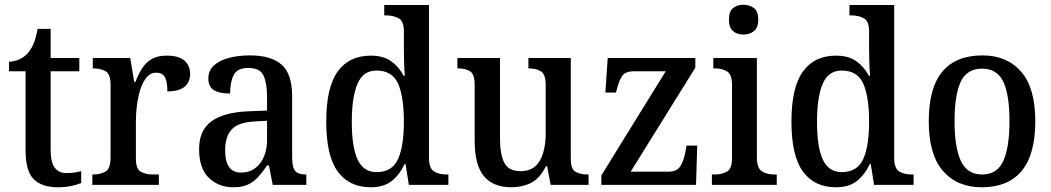

<svg xmlns="http://www.w3.org/2000/svg" viewBox="-20 -781 4441 811"><path d="M225 10Q156 10 122 -24.5Q88 -59 88 -146V-480H18V-520Q67 -523 97 -556Q112 -573 122 -597Q132 -621 139 -659H194V-536H315V-480H194V-147Q194 -96 211 -73Q228 -50 260 -50Q278 -50 293 -52Q308 -54 323 -58V-8Q310 -2 283 4Q256 10 225 10Z M370 0V-44H373Q405 -44 426 -56.5Q447 -69 447 -116V-424Q447 -468 426 -480Q405 -492 375 -492H372V-536H530L547 -435H552Q564 -467 580 -492Q596 -517 620.5 -531.5Q645 -546 685 -546Q735 -546 759 -525Q783 -504 783 -469Q783 -434 759.5 -414.5Q736 -395 687 -395Q687 -436 676.5 -455Q666 -474 639 -474Q616 -474 599.5 -454.5Q583 -435 573 -403.5Q563 -372 558.5 -337Q554 -302 554 -271V-111Q554 -67 575 -55.5Q596 -44 625 -44H651V0Z M965 10Q904 10 862.5 -29.5Q821 -69 821 -151Q821 -231 873.5 -269Q926 -307 1031 -311L1108 -314V-373Q1108 -428 1093.5 -461Q1079 -494 1029 -494Q982 -494 967 -464Q952 -434 952 -386Q906 -386 883 -400.5Q860 -415 860 -449Q860 -483 883.5 -504.5Q907 -526 946.5 -536.5Q986 -547 1036 -547Q1125 -547 1169.5 -508Q1214 -469 1214 -374V-116Q1214 -74 1227 -59Q1240 -44 1271 -44H1274V0H1132L1116 -82H1108Q1089 -54 1070.5 -33.5Q1052 -13 1027.5 -1.5Q1003 10 965 10ZM998 -52Q1048 -52 1078 -90.5Q1108 -129 1108 -191V-271L1055 -268Q985 -264 958 -233.5Q931 -203 931 -146Q931 -52 998 -52Z M1546 10Q1455 10 1406.5 -56.5Q1358 -123 1358 -267Q1358 -412 1406.5 -479Q1455 -546 1546 -546Q1599 -546 1632 -522.5Q1665 -499 1685 -461H1690Q1688 -485 1687 -514.5Q1686 -544 1686 -570V-649Q1686 -692 1663.5 -704Q1641 -716 1611 -716H1603V-760H1792V-115Q1792 -70 1813 -57Q1834 -44 1866 -44H1874V0H1707L1693 -88H1689Q1668 -43 1634.5 -16.5Q1601 10 1546 10ZM1571 -54Q1636 -54 1661 -108.5Q1686 -163 1686 -267Q1686 -372 1661.5 -427.5Q1637 -483 1570 -483Q1514 -483 1490 -427Q1466 -371 1466 -266Q1466 -160 1490.5 -107Q1515 -54 1571 -54Z M2140 10Q2063 10 2024 -37Q1985 -84 1985 -186V-423Q1985 -467 1966 -479.5Q1947 -492 1915 -492H1912V-536H2092V-196Q2092 -130 2110 -94Q2128 -58 2179 -58Q2235 -58 2260 -102Q2285 -146 2285 -218V-421Q2285 -468 2264.5 -480Q2244 -492 2215 -492H2212V-536H2391V-111Q2391 -66 2411.5 -55Q2432 -44 2462 -44H2466V0H2306L2291 -79H2286Q2260 -27 2223 -8.5Q2186 10 2140 10Z M2520 0V-40L2792 -480H2659Q2622 -480 2608.5 -461Q2595 -442 2585 -402L2582 -390H2537L2547 -536H2917V-495L2644 -56H2805Q2839 -56 2853.5 -78.5Q2868 -101 2875 -139L2880 -166H2925L2920 0Z M3120 -635Q3094 -635 3076.5 -649.5Q3059 -664 3059 -698Q3059 -733 3076.5 -747Q3094 -761 3120 -761Q3146 -761 3164.5 -747Q3183 -733 3183 -698Q3183 -664 3164.5 -649.5Q3146 -635 3120 -635ZM2987 0V-44H2999Q3030 -44 3051 -56.5Q3072 -69 3072 -113V-423Q3072 -466 3051.5 -479Q3031 -492 3001 -492H2993V-536H3177V-117Q3177 -71 3198 -57.5Q3219 -44 3250 -44H3261V0Z M3511 10Q3420 10 3371.5 -56.5Q3323 -123 3323 -267Q3323 -412 3371.5 -479Q3420 -546 3511 -546Q3564 -546 3597 -522.5Q3630 -499 3650 -461H3655Q3653 -485 3652 -514.5Q3651 -544 3651 -570V-649Q3651 -692 3628.5 -704Q3606 -716 3576 -716H3568V-760H3757V-115Q3757 -70 3778 -57Q3799 -44 3831 -44H3839V0H3672L3658 -88H3654Q3633 -43 3599.5 -16.5Q3566 10 3511 10ZM3536 -54Q3601 -54 3626 -108.5Q3651 -163 3651 -267Q3651 -372 3626.5 -427.5Q3602 -483 3535 -483Q3479 -483 3455 -427Q3431 -371 3431 -266Q3431 -160 3455.5 -107Q3480 -54 3536 -54Z M4127 10Q4023 10 3963 -59Q3903 -128 3903 -269Q3903 -410 3960.5 -478.5Q4018 -547 4130 -547Q4233 -547 4293 -478.5Q4353 -410 4353 -269Q4353 -128 4295.5 -59Q4238 10 4127 10ZM4129 -44Q4192 -44 4218 -101.5Q4244 -159 4244 -269Q4244 -380 4218 -435.5Q4192 -491 4128 -491Q4064 -491 4038 -435.5Q4012 -380 4012 -269Q4012 -159 4038.5 -101.5Q4065 -44 4129 -44Z"/></svg>

Font: Noto Serif Sinhala SemiCondensed Medium
Style: Regular
Weight: 500
Width: 4
Designer: Jelle Bosma - Monotype Design Team
Foundry: Monotype Imaging Inc.
Version: Version 2.007; ttfautohint (v1.8.4.7-5d5b)